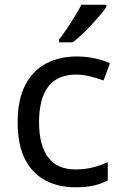

<svg xmlns="http://www.w3.org/2000/svg" viewBox="-20 -786 520 816"><path d="M300 10Q229 10 173.5 -19Q118 -48 86.5 -109Q55 -170 55 -265Q55 -364 88 -426Q121 -488 177.5 -517Q234 -546 306 -546Q347 -546 385 -537.5Q423 -529 447 -517L420 -444Q396 -453 364 -461Q332 -469 304 -469Q146 -469 146 -266Q146 -169 184.5 -117.5Q223 -66 299 -66Q343 -66 376.5 -75Q410 -84 438 -97V-19Q411 -5 378.5 2.5Q346 10 300 10ZM432 -756Q420 -738 395 -709.5Q370 -681 341.5 -652.5Q313 -624 289 -606H231V-618Q246 -637 263.5 -663Q281 -689 298 -716.5Q315 -744 326 -766H432Z"/></svg>

Font: Noto Sans Old Hungarian
Style: Regular
Weight: 400
Designer: Monotype Design Team
Foundry: Monotype Imaging Inc.
Version: Version 2.005; ttfautohint (v1.8.4.7-5d5b)